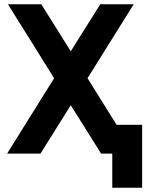

<svg xmlns="http://www.w3.org/2000/svg" viewBox="-20 -720 686 900"><path d="M450 -700 311.7 -479.7 173.7 -700H17.3L233.7 -353.3L13.3 0H169.7L311.7 -226.7L454 0H610.7L390.3 -353.3L606.7 -700ZM506.3 160H646.3V-135H506.3Z"/></svg>

Font: Unageo Variable
Style: Regular
Weight: 300
Designer: Richard Sepsi
Foundry: Richard Sepsi
Version: Version 2.200